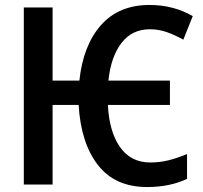

<svg xmlns="http://www.w3.org/2000/svg" viewBox="-20 -744 820 774"><path d="M297 -321H192V0H76V-714H192V-419H300Q315 -561 387 -642.5Q459 -724 583 -724Q679 -724 757 -679L719 -584Q683 -604 651 -615Q619 -626 584 -626Q512 -626 469.5 -570.5Q427 -515 417 -419H665V-321H415Q420 -214 463.5 -151.5Q507 -89 586 -89Q623 -89 658 -97.5Q693 -106 734 -123V-23Q665 10 573 10Q444 10 375 -78.5Q306 -167 297 -321Z"/></svg>

Font: Noto Sans Display Medium Narrow
Style: Regular
Weight: 500
Width: 4
Designer: Monotype Design team
Foundry: Monotype Imaging Inc.
Version: Version 1.000